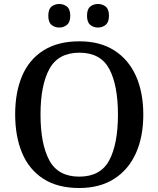

<svg xmlns="http://www.w3.org/2000/svg" viewBox="-20 -932 794 962"><path d="M377 10Q269 10 197.5 -36Q126 -82 91 -165Q56 -248 56 -359Q56 -470 91 -552Q126 -634 198 -679.5Q270 -725 378 -725Q481 -725 552.5 -679.5Q624 -634 661 -551.5Q698 -469 698 -358Q698 -247 661 -164.5Q624 -82 552 -36Q480 10 377 10ZM377 -47Q484 -47 527.5 -129Q571 -211 571 -358Q571 -505 527.5 -586.5Q484 -668 378 -668Q272 -668 227.5 -586.5Q183 -505 183 -358Q183 -211 227 -129Q271 -47 377 -47ZM471 -794Q448 -794 432 -807.5Q416 -821 416 -853Q416 -886 432 -899Q448 -912 471 -912Q493 -912 509.5 -899Q526 -886 526 -853Q526 -821 509.5 -807.5Q493 -794 471 -794ZM277 -794Q254 -794 238 -807.5Q222 -821 222 -853Q222 -886 238 -899Q254 -912 277 -912Q299 -912 315.5 -899Q332 -886 332 -853Q332 -821 315.5 -807.5Q299 -794 277 -794Z"/></svg>

Font: Noto Serif Lao Medium
Style: Regular
Weight: 500
Designer: Monotype Design Team
Foundry: Monotype Imaging Inc.
Version: Version 2.003; ttfautohint (v1.8.4.7-5d5b)